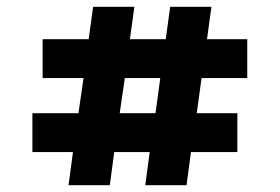

<svg xmlns="http://www.w3.org/2000/svg" viewBox="-20 -543 820 563"><path d="M181 0 194 -97H75V-211H210L225 -314H105V-428H240L253 -523H374L361 -428H466L479 -523H600L587 -428H705V-314H571L557 -211H676V-97H540L527 0H406L419 -97H315L302 0ZM331 -211H436L450 -314H346Z"/></svg>

Font: Tomorrow Medium
Style: Regular
Weight: 500
Designer: Tony de Marco, Monica Rizzolli
Foundry: Just in Type
Version: Version 2.002